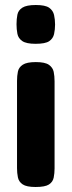

<svg xmlns="http://www.w3.org/2000/svg" viewBox="-20 -738 286 767"><path d="M122 9Q86 9 70.5 -1.5Q55 -12 51.5 -29.5Q48 -47 48 -66V-415Q48 -435 51.5 -452Q55 -469 71 -479.5Q87 -490 123 -490Q160 -490 175.5 -479Q191 -468 194.5 -451Q198 -434 198 -413V-65Q198 -46 194.5 -28.5Q191 -11 175.5 -1Q160 9 122 9ZM122 -563Q85 -563 69 -574Q53 -585 49.5 -603Q46 -621 46 -641Q46 -662 49.5 -679.5Q53 -697 69.5 -707.5Q86 -718 123 -718Q161 -718 176.5 -707Q192 -696 196 -678Q200 -660 200 -640Q200 -620 196 -602Q192 -584 176.5 -573.5Q161 -563 122 -563Z"/></svg>

Font: Fredoka SemiExpanded SemiBold
Style: Regular
Weight: 600
Width: 6
Designer: Ben Nathan
Foundry: Milena B. Brandão, Ben Nathan
Version: Version 2.001